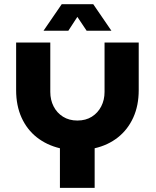

<svg xmlns="http://www.w3.org/2000/svg" viewBox="-20 -905 752 925"><path d="M268.7 0V-190.7Q205 -206 157.5 -243.3Q110 -280.7 83.8 -338.5Q57.7 -396.3 57.7 -470.7V-700H222.3V-462Q222.3 -423.7 238.2 -392.5Q254 -361.3 283.5 -342.8Q313 -324.3 352.7 -324.3Q393.3 -324.3 422.5 -342.8Q451.7 -361.3 467.7 -392.5Q483.7 -423.7 483.7 -462V-700H648.3V-470.7Q648.3 -396.3 622 -338.5Q595.7 -280.7 548 -243Q500.3 -205.3 436 -190.7V0ZM189.7 -757 277.3 -884.7H429.3L516.7 -757H397.3L352.7 -823.7L309.3 -757Z"/></svg>

Font: MuseoModerno Thin
Style: Regular
Weight: 100
Designer: Pablo Cosgaya, Héctor Gatti, Marcela Romero, and the Authors of The MuseoModerno Project.
Foundry: Omnibus-Type Team
Version: Version 1.003